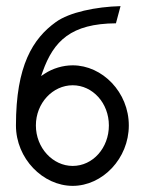

<svg xmlns="http://www.w3.org/2000/svg" viewBox="-20 -600 473 626"><path d="M217 6C314 6 400 -83 400 -191C400 -299 314 -387 217 -387C185 -387 152 -377 126 -360L114 -352L119 -366C155 -467 212 -523 358 -524L373 -580C293 -578 206 -560 162 -528C87 -474 32 -386 32 -191C32 -83 120 6 217 6ZM217 -322C282 -322 335 -264 335 -191C335 -118 283 -59 217 -59C152 -59 97 -118 97 -191C97 -264 152 -322 217 -322Z"/></svg>

Font: Charger Pro
Style: LitNar
Weight: 300
Designer: Jasper
Foundry: Cannot Into Space Fonts
Version: Version 1.09